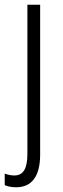

<svg xmlns="http://www.w3.org/2000/svg" viewBox="-41 -552 267 813"><path d="M27 241C91 241 129 198 129 102V-532H75V100C75 161 58 191 20 191C6 191 -8 188 -21 183V232C-10 237 7 241 27 241Z"/></svg>

Font: Noto Sans Arabic UI Cn Lt
Style: Regular
Weight: 300
Width: 3
Designer: Monotype Design Team, Nadine Chahine and Nizar Qandah
Foundry: Monotype Imaging Inc.
Version: Version 2.010